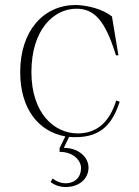

<svg xmlns="http://www.w3.org/2000/svg" viewBox="-20 -535 558 770"><path d="M284 15C387 15 432 -41 460 -127L446 -132C417 -38 362 0 292 0C197 0 106 -81 106 -246C106 -418 197 -500 286 -500C357 -500 401 -456 445 -313H455L429 -469C393 -498 332 -514 284 -515C155 -515 61 -412 61 -246C61 -98 135 -7 242 12L219 59V74C276 74 305 110 305 139C305 175 281 200 243 200C226 200 208 194 191 181L183 195C201 209 222 215 244 215C295 215 335 184 335 137C335 96 296 58 236 58L257 14C266 15 275 15 284 15Z"/></svg>

Font: Sprat Condensed Thin
Style: Regular
Weight: 100
Width: 3
Designer: Ethan Nakache
Foundry: Collletttivo
Version: Version 2.000;Glyphs 3.2 (3217)